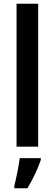

<svg xmlns="http://www.w3.org/2000/svg" viewBox="-20 -846 290 1021"><path d="M183 -66V-826H68V-66ZM197 5V-5H85C80 37 65 107 56 143V155H126C154 109 181 51 197 5Z"/></svg>

Font: Noto Sans Malayalam UI Condensed SemiBold
Style: Regular
Weight: 600
Width: 3
Designer: Jelle Bosma - Monotype Design Team
Foundry: Monotype Imaging Inc.
Version: Version 2.104